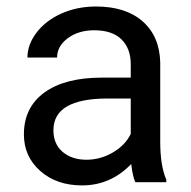

<svg xmlns="http://www.w3.org/2000/svg" viewBox="-20 -558 584 588"><path d="M394.5 0Q386.7 -15.6 381.8 -55.7Q318.8 9.8 231.4 9.8Q153.3 9.8 103.3 -34.4Q53.2 -78.6 53.2 -146.5Q53.2 -229 116 -274.7Q178.7 -320.3 292.5 -320.3H380.4V-361.8Q380.4 -409.2 352.1 -437.3Q323.7 -465.3 268.6 -465.3Q220.2 -465.3 187.5 -440.9Q154.8 -416.5 154.8 -381.8H64Q64 -421.4 92 -458.3Q120.1 -495.1 168.2 -516.6Q216.3 -538.1 273.9 -538.1Q365.2 -538.1 417 -492.4Q468.8 -446.8 470.7 -366.7V-123.5Q470.7 -50.8 489.3 -7.8V0ZM244.6 -68.8Q287.1 -68.8 325.2 -90.8Q363.3 -112.8 380.4 -147.9V-256.3H309.6Q143.6 -256.3 143.6 -159.2Q143.6 -116.7 171.9 -92.8Q200.2 -68.8 244.6 -68.8Z"/></svg>

Font: Vazir FD
Style: Regular-FD
Weight: 400
Designer: Saber Rastikerdar
Foundry: Saber Rastikerdar
Version: Version 30.0.0